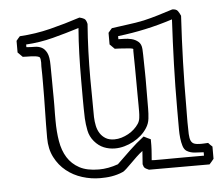

<svg xmlns="http://www.w3.org/2000/svg" viewBox="-43 -533 711 609"><g transform="rotate(-5 312.5 -228.5)"><path d="M25.9 -392.1V-429.2Q28.8 -433.1 31.7 -436.3Q34.7 -439.5 37.6 -442.9Q87.9 -445.8 135.5 -457.8Q183.1 -469.7 231 -485.4Q239.7 -483.4 245.8 -480Q252 -476.6 254.9 -462.9Q251.5 -418.9 250 -376Q248.5 -333 248.5 -289.1Q248.5 -266.6 249 -235.1Q249.5 -203.6 249.5 -167Q250 -152.3 252.9 -138.7Q255.9 -125 262.7 -114.5Q269.5 -104 280.5 -97.4Q291.5 -90.8 308.1 -90.8Q319.3 -90.8 330.8 -94.2Q342.3 -97.7 352.5 -103.3Q362.8 -108.9 371.3 -116.7Q379.9 -124.5 385.7 -133.3Q391.1 -141.6 392.3 -151.6Q393.6 -161.6 393.6 -171.4Q393.6 -175.3 393.6 -190.7Q393.6 -206.1 393.3 -227.1Q393.1 -248 393.1 -271.5Q393.1 -294.9 392.8 -315.2Q392.6 -335.4 392.3 -349.6Q392.1 -363.8 392.1 -365.2Q392.1 -366.7 392.3 -367.7Q392.6 -368.7 392.6 -369.6Q392.6 -371.6 390.9 -372.3Q389.2 -373 382.3 -373Q388.2 -373 388.2 -373.5Q388.2 -373.5 381.8 -374Q375.5 -374.5 366.7 -375.2Q357.9 -376 348.6 -376.5Q339.4 -377 334 -377L318.8 -392.1V-429.2Q321.8 -433.1 324.7 -436.3Q327.6 -439.5 330.6 -442.9Q356.4 -446.8 382.1 -450Q407.7 -453.1 433.6 -458.5Q457 -463.9 480 -470.9Q502.9 -478 526.4 -485.4Q539.1 -485.4 543.9 -478.8Q548.8 -472.2 552.7 -462.9Q548.3 -388.7 546.1 -316.7Q543.9 -244.6 543.9 -170.9Q543.9 -164.1 543.7 -151.6Q543.5 -139.2 543.5 -124.5Q543.5 -101.6 544.2 -87.4Q544.9 -73.2 548.3 -65.7Q551.8 -58.1 559.1 -55.4Q566.4 -52.7 579.6 -52.7Q584.5 -52.7 590.3 -53Q596.2 -53.2 603 -53.7Q608.9 -46.9 615.7 -41V-2Q611.8 2.4 608.6 6.6Q605.5 10.7 601.6 14.6H408.7Q404.8 12.7 400.1 10.5Q395.5 8.3 393.1 4.4L390.1 -4.4L393.1 -46.4Q383.3 -39.1 373 -29.3Q362.8 -19.5 353.8 -10.5Q344.7 -1.5 337.2 5.6Q329.6 12.7 325.2 14.6Q316.4 18.6 306.9 21.2Q297.4 23.9 287.8 25.4Q278.3 26.9 269.3 27.3Q260.3 27.8 252.4 27.8Q223.6 27.8 195.6 19Q167.5 10.3 145.3 -7.6Q123 -25.4 109.4 -52Q95.7 -78.6 95.7 -113.8Q95.7 -157.2 96.7 -200.4Q97.7 -243.7 97.7 -287.6Q97.7 -300.8 97.7 -314.2Q97.7 -327.6 97.2 -341.3Q97.2 -343.8 97.4 -346.9Q97.7 -350.1 97.7 -354Q97.7 -359.4 96.9 -364.3Q96.2 -369.1 93.8 -371.6Q88.9 -374 82 -375Q75.2 -376 67.9 -376.2Q60.5 -376.5 53.5 -376.5Q46.4 -376.5 41 -377ZM59.6 -406.2Q69.8 -405.3 81.5 -405.3Q93.3 -405.3 103.3 -400.4Q113.3 -395.5 119.9 -382.6Q126.5 -369.6 126.5 -342.8Q126.5 -338.4 126.7 -323.5Q127 -308.6 127 -291.3Q127 -273.9 127.2 -259Q127.4 -244.1 127.4 -239.7Q127.4 -223.1 127.4 -215.1Q127.4 -207 127.2 -201.2Q127 -195.3 127 -188.2Q127 -181.2 127 -166.5Q127 -131.3 132.1 -100.8Q137.2 -70.3 151.1 -48.1Q165 -25.9 189 -12.9Q212.9 0 251 0Q280.8 0 312 -11.2Q334 -32.2 355.2 -52.7Q376.5 -73.2 400.9 -91.8Q406.2 -88.9 411.9 -86.2Q417.5 -83.5 422.9 -81.1Q422.9 -69.3 422.9 -62Q422.9 -54.7 422.4 -48.1Q421.9 -41.5 421.4 -33.9Q420.9 -26.4 419.9 -14.6Q421.9 -14.6 422.9 -14.6Q423.8 -14.6 425.3 -14.4Q426.8 -14.2 429.9 -14.2Q433.1 -14.2 439.9 -14.2Q446.8 -14.2 458 -14.2Q469.2 -14.2 486.6 -14.4Q503.9 -14.6 528.3 -14.6Q552.7 -14.6 586.4 -14.6V-25.4Q573.7 -25.9 558.8 -26.9Q543.9 -27.8 532.7 -34.7Q524.9 -39.6 521.2 -51.3Q517.6 -63 516.1 -76.7Q514.6 -90.3 514.6 -103.5Q514.6 -116.7 514.6 -124.5V-169.4Q514.6 -241.7 516.8 -312Q519 -382.3 522.9 -454.1Q479 -439.9 436.5 -430.7Q394 -421.4 348.1 -416V-406.2Q354.5 -405.8 366.2 -405.8Q377.9 -405.8 389.9 -402.8Q401.9 -399.9 411.1 -392.1Q420.4 -384.3 421.4 -368.2Q421.9 -363.8 422.1 -350.1Q422.4 -336.4 422.6 -320.8Q422.9 -305.2 423.1 -291.5Q423.3 -277.8 423.3 -273.4Q423.3 -249.5 423.1 -225.8Q422.9 -202.1 422.9 -178.7Q422.9 -163.1 421.1 -147.2Q419.4 -131.3 410.6 -117.7Q402.8 -105.5 391.4 -95.2Q379.9 -85 366.2 -77.6Q352.5 -70.3 337.6 -66.2Q322.8 -62 307.6 -62Q289.1 -62 272.2 -68.8Q255.4 -75.7 242.2 -91.3Q229 -106.9 225.1 -126.5Q221.2 -146 220.2 -165.5Q219.2 -196.8 219.2 -227.3Q219.2 -257.8 219.2 -287.6Q219.2 -329.1 220.5 -370.1Q221.7 -411.1 225.1 -452.6Q183.6 -439.5 141.4 -428.5Q99.1 -417.5 55.2 -415V-406.7Z"/></g></svg>

Font: XB Kayhan Pook
Style: Regular
Weight: 700
Designer: Behnam
Foundry: Irmug
Version: Version 7.300 2009